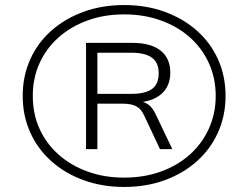

<svg xmlns="http://www.w3.org/2000/svg" viewBox="-20 -733 950 761"><path d="M472 8Q385 8 311 -19Q237 -46 183 -94.5Q129 -143 99.5 -209Q70 -275 70 -353Q70 -431 99.5 -497Q129 -563 183 -611Q237 -659 310.5 -686Q384 -713 472 -713Q560 -713 633.5 -686Q707 -659 761 -611Q815 -563 844.5 -497Q874 -431 874 -353Q874 -275 844.5 -209Q815 -143 761 -94.5Q707 -46 633.5 -19Q560 8 472 8ZM472 -29Q551 -29 617.5 -53Q684 -77 732.5 -120.5Q781 -164 808 -223.5Q835 -283 835 -353Q835 -423 808 -482.5Q781 -542 732.5 -585Q684 -628 617.5 -652Q551 -676 472 -676Q393 -676 327 -652Q261 -628 212 -584.5Q163 -541 136.5 -482Q110 -423 110 -353Q110 -282 136.5 -223Q163 -164 212 -120.5Q261 -77 327 -53Q393 -29 472 -29ZM321 -142V-563H506Q578 -563 616.5 -532.5Q655 -502 655 -445Q655 -391 619 -360Q583 -329 516 -326L530 -332Q552 -330 568 -318.5Q584 -307 596 -282L663 -142H614L551 -276Q539 -302 519.5 -312Q500 -322 468 -322H353L366 -334V-142ZM366 -361H502Q555 -361 582 -380Q609 -399 609 -443Q609 -485 582 -504.5Q555 -524 502 -524H366Z"/></svg>

Font: Nunito Sans 10pt SemiExpanded ExtraLight
Style: Italic
Weight: 250
Width: 6
Italic angle: -9°
Designer: Vernon Adams
Foundry: Vernon Adams
Version: Version 3.101;gftools[0.9.27]